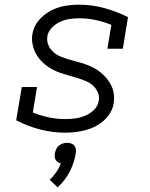

<svg xmlns="http://www.w3.org/2000/svg" viewBox="-20 -558 640 819"><path d="M259 8Q203 8 150 -6Q97 -20 49 -45L73 -187H138L120 -78Q153 -65 187.5 -57.5Q222 -50 259 -50Q280 -50 301.5 -53Q323 -56 343.5 -64.5Q364 -73 381 -89.5Q398 -106 401 -128Q405 -147 397 -164.5Q389 -182 375.5 -194Q362 -206 344.5 -213Q327 -220 309 -225.5Q291 -231 273 -236Q255 -241 237.5 -247Q220 -253 203.5 -262Q187 -271 173 -282Q159 -293 147.5 -307.5Q136 -322 128.5 -338.5Q121 -355 118 -374Q115 -393 118 -412Q123 -444 144.5 -470Q166 -496 195 -511.5Q224 -527 255 -532.5Q286 -538 317 -538Q373 -538 425.5 -523.5Q478 -509 526 -485L504 -350H438L455 -452Q423 -465 388.5 -472.5Q354 -480 318 -480Q297 -480 276.5 -477Q256 -474 236.5 -465Q217 -456 201 -439.5Q185 -423 182 -403Q179 -383 186.5 -365.5Q194 -348 207.5 -336Q221 -324 238 -317Q255 -310 273 -304.5Q291 -299 309.5 -294.5Q328 -290 345.5 -283.5Q363 -277 379.5 -268.5Q396 -260 410 -248.5Q424 -237 435.5 -223Q447 -209 455 -192.5Q463 -176 465.5 -157Q468 -138 465 -118Q462 -97 450.5 -77.5Q439 -58 422 -43Q405 -28 385 -18Q365 -8 343.5 -2.5Q322 3 301 5.5Q280 8 259 8ZM226 241 192 209Q208 194 220 176.5Q232 159 240 139Q233 138 227 134Q221 130 217.5 124Q214 118 213.5 110.5Q213 103 214 96Q216 87 220 78Q224 69 231.5 63Q239 57 248 54Q257 51 266 51Q275 51 283.5 54Q292 57 297 63Q302 69 303.5 78Q305 87 303 96Q297 136 277.5 174Q258 212 226 241Z"/></svg>

Font: Iosevka Slab Light Extended
Style: Italic
Weight: 300
Width: 7
Italic angle: -9°
Monospace: yes
Designer: Belleve Invis
Foundry: Belleve Invis
Version: Version 11.1.0; ttfautohint (v1.8.3)